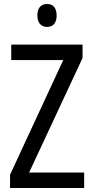

<svg xmlns="http://www.w3.org/2000/svg" viewBox="-20 -936 464 956"><path d="M215 -916C184 -916 166 -897 166 -858C166 -822 185 -802 215 -802C244 -802 262 -822 262 -858C262 -896 245 -916 215 -916ZM399 0V-77H125L391 -647V-714H36V-637H295L30 -66V0Z"/></svg>

Font: Noto Sans Gurmukhi UI Condensed
Style: Regular
Weight: 400
Width: 3
Designer: Jelle Bosma - Monotype Design Team
Foundry: Monotype Imaging Inc.
Version: Version 2.004